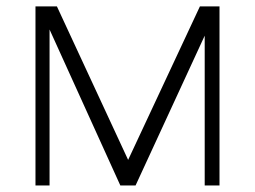

<svg xmlns="http://www.w3.org/2000/svg" viewBox="-20 -565 778 585"><path d="M370.4 -77.8 589.1 -545.5H648.8V0H603.7V-456.3L393.1 0H346.6L131 -475.1V0H88.1V-545.5H153.4Z"/></svg>

Font: Inter Extra Light BETA
Style: Regular
Weight: 200
Designer: Rasmus Andersson
Foundry: rsms
Version: Version 3.011;git-f93a4a705